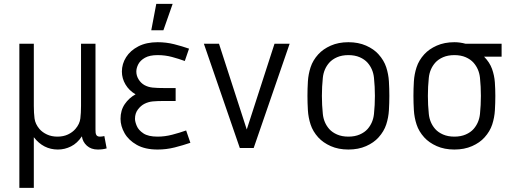

<svg xmlns="http://www.w3.org/2000/svg" viewBox="-20 -750 2601 973"><path d="M390.6 -213.4V-528.3H463.9V-93.3Q463.9 -85.4 464.6 -77.6Q465.3 -69.8 469.2 -64.5Q474.6 -57.6 486.3 -57.6Q497.1 -57.6 508.8 -60.5L520.5 2Q501 7.8 475.6 7.8Q441.9 7.8 420.4 -11.5Q398.9 -30.8 395 -59.1Q371.6 -23.9 339.8 -8.1Q308.1 7.8 273.4 7.8Q199.7 7.8 151.4 -54.7V202.1H78.1V-528.3H151.4V-212.9Q151.4 -177.7 155 -149.7Q158.7 -121.6 179.7 -96.7Q194.3 -79.6 217.8 -68.6Q241.2 -57.6 271 -57.6Q301.3 -57.6 324.5 -68.6Q347.7 -79.6 362.3 -96.7Q383.8 -121.6 387.2 -149.7Q390.6 -177.7 390.6 -213.4Z M778.8 -536.1Q822.3 -536.1 862.8 -525.9Q903.3 -515.6 938 -503.4L916.5 -440.9Q885.7 -452.1 851.3 -461.4Q816.9 -470.7 778.8 -470.7Q738.3 -470.7 714.6 -457.3Q690.9 -443.8 680.9 -424.6Q670.9 -405.3 670.9 -387.2Q670.9 -366.2 682.4 -347.7Q693.8 -329.1 711.9 -318.8Q730.5 -308.6 752.9 -306.2Q775.4 -303.7 816.9 -303.7H870.1V-238.3H816.4Q776.4 -238.3 754.2 -236.1Q731.9 -233.9 712.4 -224.1Q693.8 -214.8 679 -195.3Q664.1 -175.8 664.1 -147.9Q664.1 -133.3 673.1 -111.8Q682.1 -90.3 706.8 -74Q731.4 -57.6 778.8 -57.6Q815.9 -57.6 853 -67.4Q890.1 -77.1 923.3 -88.9L944.8 -26.4Q907.7 -13.7 865.5 -2.9Q823.2 7.8 778.8 7.8Q714.8 7.8 673.1 -15.9Q631.3 -39.6 611.1 -75.4Q590.8 -111.3 590.8 -147.9Q590.8 -190.9 612.3 -222.4Q633.8 -253.9 667 -272Q634.3 -291 616 -321.8Q597.7 -352.5 597.7 -387.2Q597.7 -426.3 619.1 -460.2Q640.6 -494.1 681.2 -515.1Q721.7 -536.1 778.8 -536.1ZM855 -730.5 808.1 -596.7H746.6L772 -730.5Z M1195.3 0 1013.2 -528.3H1089.8L1230.5 -93.8L1371.1 -528.3H1447.8L1265.6 0Z M1745.6 -536.1Q1795.9 -536.1 1835.2 -518.8Q1874.5 -501.5 1898.4 -474.6Q1925.8 -444.3 1937.3 -409.2Q1948.7 -374 1950.9 -337.2Q1953.1 -300.3 1953.1 -264.2Q1953.1 -228.5 1950.9 -191.4Q1948.7 -154.3 1937.3 -119.1Q1925.8 -84 1898.4 -53.7Q1874.5 -26.9 1835.2 -9.5Q1795.9 7.8 1745.6 7.8Q1695.3 7.8 1656.2 -9.5Q1617.2 -26.9 1592.8 -53.7Q1565.4 -84 1554 -119.1Q1542.5 -154.3 1540.3 -191.4Q1538.1 -228.5 1538.1 -264.2Q1538.1 -300.3 1540.3 -337.2Q1542.5 -374 1554 -409.2Q1565.4 -444.3 1592.8 -474.6Q1617.2 -501.5 1656.2 -518.8Q1695.3 -536.1 1745.6 -536.1ZM1745.6 -470.7Q1712.9 -470.7 1688.2 -460Q1663.6 -449.2 1648.4 -432.1Q1620.6 -400.4 1616 -355.7Q1611.3 -311 1611.3 -264.2Q1611.3 -217.3 1616 -172.6Q1620.6 -127.9 1648.4 -96.2Q1663.6 -79.1 1688.2 -68.4Q1712.9 -57.6 1745.6 -57.6Q1778.3 -57.6 1803 -68.4Q1827.6 -79.1 1842.8 -96.2Q1870.6 -127.9 1875.2 -172.6Q1879.9 -217.3 1879.9 -264.2Q1879.9 -311 1875.2 -355.7Q1870.6 -400.4 1842.8 -432.1Q1827.6 -449.2 1803 -460Q1778.3 -470.7 1745.6 -470.7Z M2282.7 -536.1Q2311 -536.1 2339.4 -528.3H2522V-462.9H2433.1Q2461.9 -433.6 2473.6 -400.4Q2485.4 -367.2 2487.8 -332.5Q2490.2 -297.9 2490.2 -264.2Q2490.2 -228.5 2488 -191.4Q2485.8 -154.3 2474.4 -119.1Q2462.9 -84 2435.5 -53.7Q2411.6 -26.9 2372.3 -9.5Q2333 7.8 2282.7 7.8Q2232.4 7.8 2193.4 -9.5Q2154.3 -26.9 2129.9 -53.7Q2102.5 -84 2091.1 -119.1Q2079.6 -154.3 2077.4 -191.4Q2075.2 -228.5 2075.2 -264.2Q2075.2 -300.3 2077.4 -337.2Q2079.6 -374 2091.1 -409.2Q2102.5 -444.3 2129.9 -474.6Q2154.3 -501.5 2193.4 -518.8Q2232.4 -536.1 2282.7 -536.1ZM2282.7 -470.7Q2250 -470.7 2225.3 -460Q2200.7 -449.2 2185.5 -432.1Q2157.7 -400.4 2153.1 -355.7Q2148.4 -311 2148.4 -264.2Q2148.4 -217.3 2153.1 -172.6Q2157.7 -127.9 2185.5 -96.2Q2200.7 -79.1 2225.3 -68.4Q2250 -57.6 2282.7 -57.6Q2315.4 -57.6 2340.1 -68.4Q2364.7 -79.1 2379.9 -96.2Q2407.7 -127.9 2412.4 -172.6Q2417 -217.3 2417 -264.2Q2417 -311 2412.4 -355.7Q2407.7 -400.4 2379.9 -432.1Q2364.7 -449.2 2340.1 -460Q2315.4 -470.7 2282.7 -470.7Z"/></svg>

Font: Gidole
Style: Regular
Weight: 400
Version: Version 2.100; ttfautohint (v1.8.4.7-5d5b)